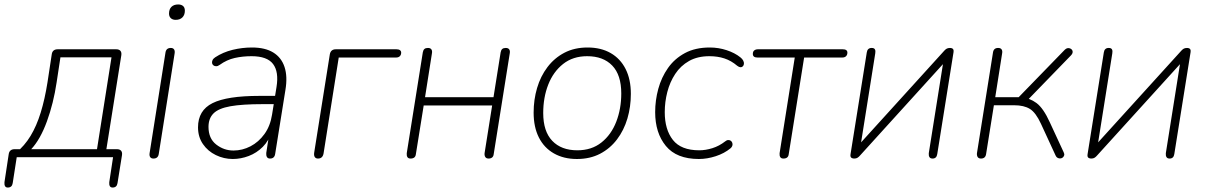

<svg xmlns="http://www.w3.org/2000/svg" viewBox="-49 -705 5411 861"><path d="M-14 136Q-23 136 -26.5 129.5Q-30 123 -29 112L-10 -13Q-7 -36 17 -36H61L23 -20Q61 -51 88 -95.5Q115 -140 133.5 -200Q152 -260 164 -336L183 -461Q186 -484 210 -484H472Q485 -484 491 -477Q497 -470 495 -457L426 -23L413 -36H475Q488 -36 494 -29Q500 -22 498 -9L478 116Q475 136 456 136Q447 136 443.5 129.5Q440 123 441 112L458 0H26L8 116Q5 136 -14 136ZM91 -36H386L451 -448H222L205 -336Q191 -242 161.5 -161Q132 -80 91 -36Z M639 6Q629 6 624.5 -0.5Q620 -7 622 -19L693 -469Q696 -490 717 -490Q727 -490 731.5 -483.5Q736 -477 734 -465L663 -15Q660 6 639 6ZM739 -616Q725 -616 717 -623.5Q709 -631 709 -644Q709 -664 720 -674.5Q731 -685 750 -685Q764 -685 772 -678Q780 -671 780 -657Q780 -638 769 -627Q758 -616 739 -616Z M995 8Q955 8 919 -9.5Q883 -27 861 -59Q839 -91 839 -134Q839 -210 904 -242.5Q969 -275 1114 -275H1195L1189 -238H1130Q1037 -238 984 -228.5Q931 -219 908.5 -196.5Q886 -174 886 -136Q886 -84 920.5 -57Q955 -30 998 -30Q1038 -30 1074.5 -49Q1111 -68 1137 -104Q1163 -140 1171 -191L1191 -315Q1202 -383 1175.5 -418Q1149 -453 1079 -453Q1039 -453 1003.5 -445Q968 -437 936 -414Q928 -408 920.5 -408Q913 -408 908 -412Q903 -416 902 -422Q901 -428 904 -435Q907 -442 916 -448Q951 -471 994 -481.5Q1037 -492 1081 -492Q1140 -492 1176.5 -469.5Q1213 -447 1227 -404.5Q1241 -362 1231 -302L1185 -15Q1182 6 1162 6Q1152 6 1148 -1Q1144 -8 1145 -19L1160 -116H1170Q1157 -74 1129.5 -46.5Q1102 -19 1066.5 -5.5Q1031 8 995 8Z M1377 6Q1367 6 1362.5 -1Q1358 -8 1360 -21L1430 -461Q1434 -484 1457 -484H1729Q1739 -484 1744.5 -480Q1750 -476 1750 -469Q1750 -459 1744 -453Q1738 -447 1727 -447H1470L1402 -17Q1398 6 1377 6Z M1792 6Q1782 6 1778 -0.5Q1774 -7 1775 -18L1847 -470Q1849 -481 1854.5 -485.5Q1860 -490 1870 -490Q1881 -490 1885.5 -483.5Q1890 -477 1888 -466L1857 -269H2164L2196 -470Q2198 -481 2203.5 -485.5Q2209 -490 2219 -490Q2230 -490 2234.5 -483.5Q2239 -477 2237 -466L2165 -14Q2164 -4 2158 1Q2152 6 2142 6Q2132 6 2127.5 -0.5Q2123 -7 2124 -18L2158 -232H1851L1816 -14Q1815 -4 1809 1Q1803 6 1792 6Z M2538 8Q2479 8 2435 -17Q2391 -42 2367.5 -88.5Q2344 -135 2344 -200Q2344 -258 2359.5 -310.5Q2375 -363 2406 -404Q2437 -445 2482 -468.5Q2527 -492 2586 -492Q2646 -492 2689.5 -467Q2733 -442 2756.5 -395.5Q2780 -349 2780 -284Q2780 -226 2764.5 -173.5Q2749 -121 2718 -80Q2687 -39 2642 -15.5Q2597 8 2538 8ZM2540 -31Q2604 -31 2648 -66Q2692 -101 2714.5 -159Q2737 -217 2737 -286Q2737 -369 2696.5 -411Q2656 -453 2584 -453Q2520 -453 2476 -418Q2432 -383 2409.5 -325.5Q2387 -268 2387 -198Q2387 -116 2427.5 -73.5Q2468 -31 2540 -31Z M3085 8Q2985 8 2937 -50.5Q2889 -109 2889 -202Q2889 -255 2903 -306.5Q2917 -358 2946.5 -400Q2976 -442 3022.5 -467Q3069 -492 3134 -492Q3173 -492 3209.5 -480Q3246 -468 3271 -448Q3280 -441 3284 -433Q3288 -425 3287 -418Q3286 -411 3281.5 -407Q3277 -403 3271 -403.5Q3265 -404 3257 -410Q3230 -433 3199.5 -443Q3169 -453 3132 -453Q3079 -453 3041 -431.5Q3003 -410 2979 -373.5Q2955 -337 2943.5 -292.5Q2932 -248 2932 -202Q2932 -124 2968.5 -77.5Q3005 -31 3087 -31Q3115 -31 3145.5 -40.5Q3176 -50 3203 -71Q3210 -77 3217 -77Q3224 -77 3228.5 -73.5Q3233 -70 3235 -64Q3237 -58 3235 -51.5Q3233 -45 3227 -40Q3199 -17 3160.5 -4.5Q3122 8 3085 8Z M3464 6Q3454 6 3450 -0.5Q3446 -7 3447 -18L3515 -447H3348Q3327 -447 3327 -463Q3327 -474 3333.5 -479Q3340 -484 3350 -484H3730Q3751 -484 3751 -469Q3751 -459 3745 -453Q3739 -447 3728 -447H3557L3488 -14Q3487 -4 3481 1Q3475 6 3464 6Z M3782 6Q3776 6 3771.5 4Q3767 2 3765.5 -2Q3764 -6 3765 -13L3838 -470Q3841 -490 3860 -490Q3871 -490 3874.5 -483.5Q3878 -477 3876 -466L3807 -32H3781L4184 -476Q4189 -482 4195 -486Q4201 -490 4211 -490Q4217 -490 4221 -488Q4225 -486 4226.5 -482Q4228 -478 4227 -471L4154 -14Q4151 6 4133 6Q4123 6 4119 -0.5Q4115 -7 4116 -18L4185 -452H4211L3808 -8Q3803 -2 3797 2Q3791 6 3782 6Z M4350 6Q4340 6 4335.5 -0.5Q4331 -7 4332 -18L4404 -470Q4407 -490 4427 -490Q4438 -490 4442.5 -483.5Q4447 -477 4445 -466L4414 -269H4519L4726 -482Q4732 -488 4738.5 -489Q4745 -490 4750.5 -487.5Q4756 -485 4759 -480.5Q4762 -476 4761 -469.5Q4760 -463 4754 -457L4559 -256L4532 -268Q4568 -266 4599 -243Q4630 -220 4659 -156L4721 -22Q4725 -14 4723 -8Q4721 -2 4716.5 1.5Q4712 5 4706 5.5Q4700 6 4694 3Q4688 0 4685 -7L4619 -150Q4596 -200 4569.5 -216.5Q4543 -233 4499 -233H4408L4373 -14Q4370 6 4350 6Z M4845 6Q4839 6 4834.5 4Q4830 2 4828.5 -2Q4827 -6 4828 -13L4901 -470Q4904 -490 4923 -490Q4934 -490 4937.5 -483.5Q4941 -477 4939 -466L4870 -32H4844L5247 -476Q5252 -482 5258 -486Q5264 -490 5274 -490Q5280 -490 5284 -488Q5288 -486 5289.5 -482Q5291 -478 5290 -471L5217 -14Q5214 6 5196 6Q5186 6 5182 -0.5Q5178 -7 5179 -18L5248 -452H5274L4871 -8Q4866 -2 4860 2Q4854 6 4845 6Z"/></svg>

Font: Nunito Variable Extra Light
Style: Italic
Weight: 200
Italic angle: -9°
Designer: Vernon Adams
Foundry: Vernon Adams
Version: Version 3.602